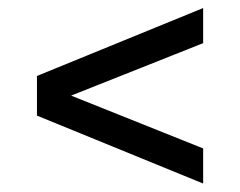

<svg xmlns="http://www.w3.org/2000/svg" viewBox="-20 -612 582 465"><path d="M472 -167.5 69.5 -332V-428L472 -592.5V-507.5L133.5 -373V-388L472 -252.5Z"/></svg>

Font: Encode Sans SC Condensed Thin Medium
Style: Regular
Weight: 500
Version: Version 3.002